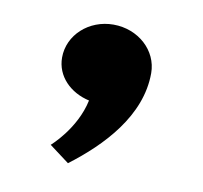

<svg xmlns="http://www.w3.org/2000/svg" viewBox="-47 -215 423 401"><g transform="rotate(10 164.5 -15.0)"><path d="M164.1 -165.8C112.1 -165.8 70 -127.5 70 -79.5C70 -39.8 100.6 -9.8 141 -0.8C127.8 61.5 78.3 104.2 78.3 104.2L120.4 135.8C188 84.8 259 11.2 259 -79.5C259 -127.5 216.9 -165.8 164.1 -165.8Z"/></g></svg>

Font: Hussar
Style: BdWide
Weight: 700
Foundry: Cannot Into Space Fonts
Version: Version 2.00